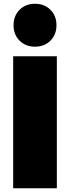

<svg xmlns="http://www.w3.org/2000/svg" viewBox="-20 -1000 371 1020"><path d="M50 -701H282V0H50ZM166 -980Q216 -980 248 -948Q280 -916 280 -866Q280 -816 248 -784Q216 -752 166 -752Q116 -752 84 -784Q52 -816 52 -866Q52 -916 84 -948Q116 -980 166 -980Z"/></svg>

Font: Argentum Sans Black
Style: Regular
Weight: 900
Designer: Julieta Ulanovsky (Modified by Cristiano Sobral)
Foundry: Julieta Ulanovsky
Version: Version 1.000; ttfautohint (v1.5.65-e2d9)